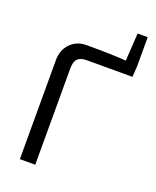

<svg xmlns="http://www.w3.org/2000/svg" viewBox="-154 -932 831 1021"><g transform="rotate(20 261.5 -421.0)"><path d="M502 -842V-677L498 -616H240Q204 -616 188 -599.5Q172 -583 172 -545V0H85V-561Q85 -618 120.5 -654.5Q156 -691 211 -691Q362 -691 435 -685L445 -842Z"/></g></svg>

Font: Exo 2
Style: Regular
Weight: 400
Designer: Natanael Gama
Version: Version 1.001;PS 001.001;hotconv 1.0.70;makeotf.lib2.5.58329